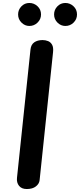

<svg xmlns="http://www.w3.org/2000/svg" viewBox="-20 -1274 539 1294"><path d="M160.5 0Q125.5 0 108.2 -21.8Q91 -43.5 94.5 -75.5L185.5 -940.5Q189 -973.5 211 -988.8Q233 -1004 267 -1004Q286.5 -1004 304 -997Q321.5 -990 331.2 -972.2Q341 -954.5 337.5 -922L247 -60Q244.5 -35.5 222 -17.8Q199.5 0 160.5 0ZM420.5 -1099Q390 -1099 367.2 -1121.8Q344.5 -1144.5 344.5 -1176.5Q344.5 -1208 366.5 -1231Q388.5 -1254 420.5 -1254Q451.5 -1254 475.2 -1232Q499 -1210 499 -1176.5Q499 -1144.5 476 -1121.8Q453 -1099 420.5 -1099ZM178 -1099Q147.5 -1099 124.8 -1121.8Q102 -1144.5 102 -1176.5Q102 -1208 124 -1231Q146 -1254 178 -1254Q209 -1254 232.8 -1232Q256.5 -1210 256.5 -1176.5Q256.5 -1144.5 233.2 -1121.8Q210 -1099 178 -1099Z"/></svg>

Font: Edu NSW ACT Hand Pre
Style: Regular
Weight: 400
Designer: Tina and Corey Anderson, Eben Sorkin, Mirko Velimirovic
Foundry: Sorkin Type Co.
Version: Version 2.000